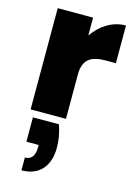

<svg xmlns="http://www.w3.org/2000/svg" viewBox="-133 -633 712 1028"><g transform="rotate(15 223.5 -119.0)"><path d="M252 -561H56V0H252V-245C252 -331 297 -357 378 -357H433V-566C358 -566 294 -523 252 -462ZM79 173H147V186C147 235 127 257 93 257V328C197 328 245 257 245 164C245 125 239 82 223 38H79Z"/></g></svg>

Font: Poppins STUK1
Style: Regular
Weight: 400
Designer: Jonny Pinhorn (original), Sammy Jo Hughes (modified version)
Foundry: Type Mafia
Version: Version 1.002;hotconv 1.0.109;makeotfexe 2.5.65596